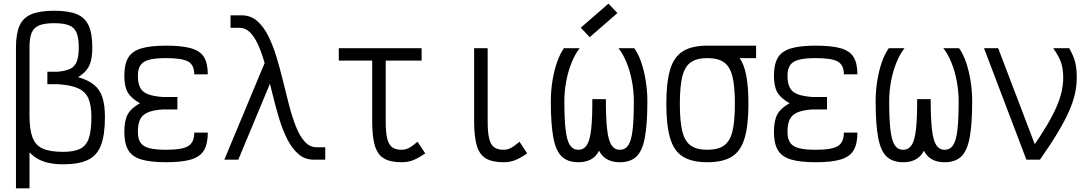

<svg xmlns="http://www.w3.org/2000/svg" viewBox="-20 -885 6040 1064"><path d="M68.5 158.5V-622Q68.5 -698.5 88.5 -743Q108.5 -787.5 155 -806.5Q201.5 -825.5 280 -825.5Q359.5 -825.5 405.5 -806.5Q451.5 -787.5 471.5 -743Q491.5 -698.5 491.5 -622Q491.5 -579.5 484.2 -549.2Q477 -519 459.5 -497.2Q442 -475.5 412.5 -457.5Q468.5 -442 501 -415.2Q533.5 -388.5 547.5 -345.5Q561.5 -302.5 561.5 -236Q561.5 -138 539.8 -80.8Q518 -23.5 467.5 1Q417 25.5 330 25.5Q247.5 25.5 195.8 -1.2Q144 -28 116.5 -79.2Q89 -130.5 78.8 -205.8Q68.5 -281 68.5 -377L143.5 -244.5Q143.5 -167 160.2 -123Q177 -79 217.5 -61.2Q258 -43.5 330 -43.5Q390 -43.5 424.2 -60.5Q458.5 -77.5 472.5 -119.8Q486.5 -162 486.5 -236Q486.5 -301.5 469.8 -339.5Q453 -377.5 412.5 -395.8Q372 -414 299.5 -418.5H242.5V-487.5H299.5Q345 -491.5 370.2 -504.2Q395.5 -517 406 -545.5Q416.5 -574 416.5 -622Q416.5 -674.5 404.5 -703.5Q392.5 -732.5 363 -744.5Q333.5 -756.5 280 -756.5Q227.5 -756.5 197.5 -744.5Q167.5 -732.5 155.5 -703.5Q143.5 -674.5 143.5 -622V158.5Z M900.5 14Q813 14 762.2 -1.5Q711.5 -17 690.2 -53.8Q669 -90.5 669 -154Q669 -217 687.8 -251.2Q706.5 -285.5 755.5 -313Q706.5 -340.5 687.8 -373.2Q669 -406 669 -465Q669 -528.5 690.2 -564.8Q711.5 -601 762.2 -616.5Q813 -632 900.5 -632Q988.5 -632 1039 -617.5Q1089.5 -603 1110.5 -568.5Q1131.5 -534 1131.5 -473H1056.5Q1056.5 -524.5 1023 -543.8Q989.5 -563 900.5 -563Q841.5 -563 807.2 -554Q773 -545 758.5 -523.8Q744 -502.5 744 -465Q744 -424.5 756.5 -399.8Q769 -375 799.2 -363.2Q829.5 -351.5 881 -347.5H963V-278.5H881Q829.5 -275 799.2 -262Q769 -249 756.5 -223.2Q744 -197.5 744 -154Q744 -116.5 758.5 -94.8Q773 -73 807.2 -64Q841.5 -55 900.5 -55Q989.5 -55 1023 -75.5Q1056.5 -96 1056.5 -150H1131.5Q1131.5 -88 1110.5 -52.2Q1089.5 -16.5 1039 -1.2Q988.5 14 900.5 14Z M1720 0Q1670 0 1634 -31Q1598 -62 1571.8 -114Q1545.5 -166 1526 -231Q1506.5 -296 1489.8 -365.5Q1473 -435 1456.2 -500Q1439.5 -565 1419 -617Q1398.5 -669 1370.8 -700Q1343 -731 1305 -731H1257.5V-800H1320Q1369 -800 1404.8 -769Q1440.5 -738 1466.5 -686Q1492.5 -634 1512.2 -569Q1532 -504 1548.8 -434.5Q1565.5 -365 1582.5 -300Q1599.5 -235 1620.2 -183Q1641 -131 1668.8 -100Q1696.5 -69 1735 -69H1782.5V0ZM1223 0 1470 -592 1501 -481 1300.5 0Z M2205 14Q2143.5 14 2108 -6.8Q2072.5 -27.5 2057.5 -77.2Q2042.5 -127 2042.5 -212.5V-593H2117.5V-212.5Q2117.5 -153 2125.5 -118.5Q2133.5 -84 2152.8 -69.5Q2172 -55 2205 -55Q2226 -55 2245 -64.5Q2264 -74 2294 -99.5L2336.5 -35Q2296.5 -7.5 2268.2 3.2Q2240 14 2205 14ZM1857.5 -549V-618H2316.5V-549Z M2770 14Q2708.5 14 2673 -6.8Q2637.5 -27.5 2622.5 -77.2Q2607.5 -127 2607.5 -212.5V-618H2682.5V-212.5Q2682.5 -153 2690.5 -118.5Q2698.5 -84 2717.8 -69.5Q2737 -55 2770 -55Q2791 -55 2810 -64.5Q2829 -74 2859 -99.5L2901.5 -35Q2861.5 -7.5 2833.2 3.2Q2805 14 2770 14Z M3415 14Q3356.5 14 3323 -18Q3289.5 -50 3275.8 -126.5Q3262 -203 3262.5 -335.5H3337.5Q3337.5 -229 3344.5 -167.8Q3351.5 -106.5 3368.5 -80.8Q3385.5 -55 3415 -55Q3444.5 -55 3461.5 -79.8Q3478.5 -104.5 3485.5 -163.2Q3492.5 -222 3492.5 -324Q3492.5 -380 3482 -435.5Q3471.5 -491 3452.2 -538.5Q3433 -586 3407.5 -618H3494.5Q3516.5 -588.5 3532.8 -542Q3549 -495.5 3558.2 -439Q3567.5 -382.5 3567.5 -324Q3567.5 -196 3553.5 -122Q3539.5 -48 3506.2 -17Q3473 14 3415 14ZM3185 14Q3127 14 3093.8 -17Q3060.5 -48 3046.5 -122Q3032.5 -196 3032.5 -324Q3032.5 -382.5 3041.8 -439Q3051 -495.5 3067.5 -542Q3084 -588.5 3105.5 -618H3192.5Q3167 -586 3147.8 -538.5Q3128.5 -491 3118 -435.5Q3107.5 -380 3107.5 -324Q3107.5 -222 3114.8 -163.2Q3122 -104.5 3138.8 -79.8Q3155.5 -55 3185 -55Q3215 -55 3232 -80.8Q3249 -106.5 3256 -167.8Q3263 -229 3262.5 -335.5H3337.5Q3338 -203 3324 -126.5Q3310 -50 3276.8 -18Q3243.5 14 3185 14ZM3248 -679 3198.5 -731.5 3352 -865 3401.5 -812.5Z M3900 14Q3814.5 14 3764.8 -16.8Q3715 -47.5 3693.8 -118.8Q3672.5 -190 3672.5 -309Q3672.5 -429 3693.8 -499.8Q3715 -570.5 3764.8 -601.2Q3814.5 -632 3900 -632Q3964.5 -632 4008.2 -616.5Q4052 -601 4078 -564.5Q4104 -528 4115.8 -465.5Q4127.5 -403 4127.5 -309Q4127.5 -190 4106.2 -118.8Q4085 -47.5 4035.5 -16.8Q3986 14 3900 14ZM3900 -55Q3958.5 -55 3991.8 -78.2Q4025 -101.5 4038.8 -157Q4052.5 -212.5 4052.5 -309Q4052.5 -406.5 4038.8 -461.5Q4025 -516.5 3991.8 -539.8Q3958.5 -563 3900 -563Q3841.5 -563 3808.2 -539.8Q3775 -516.5 3761.2 -461.5Q3747.5 -406.5 3747.5 -309Q3747.5 -212.5 3761.2 -157Q3775 -101.5 3808.2 -78.2Q3841.5 -55 3900 -55ZM3900 -563V-632H4170V-563Z M4500.5 14Q4413 14 4362.2 -1.5Q4311.5 -17 4290.2 -53.8Q4269 -90.5 4269 -154Q4269 -217 4287.8 -251.2Q4306.5 -285.5 4355.5 -313Q4306.5 -340.5 4287.8 -373.2Q4269 -406 4269 -465Q4269 -528.5 4290.2 -564.8Q4311.5 -601 4362.2 -616.5Q4413 -632 4500.5 -632Q4588.5 -632 4639 -617.5Q4689.5 -603 4710.5 -568.5Q4731.5 -534 4731.5 -473H4656.5Q4656.5 -524.5 4623 -543.8Q4589.5 -563 4500.5 -563Q4441.5 -563 4407.2 -554Q4373 -545 4358.5 -523.8Q4344 -502.5 4344 -465Q4344 -424.5 4356.5 -399.8Q4369 -375 4399.2 -363.2Q4429.5 -351.5 4481 -347.5H4563V-278.5H4481Q4429.5 -275 4399.2 -262Q4369 -249 4356.5 -223.2Q4344 -197.5 4344 -154Q4344 -116.5 4358.5 -94.8Q4373 -73 4407.2 -64Q4441.5 -55 4500.5 -55Q4589.5 -55 4623 -75.5Q4656.5 -96 4656.5 -150H4731.5Q4731.5 -88 4710.5 -52.2Q4689.5 -16.5 4639 -1.2Q4588.5 14 4500.5 14Z M5215 14Q5156.5 14 5123 -18Q5089.5 -50 5075.8 -126.5Q5062 -203 5062.5 -335.5H5137.5Q5137.5 -229 5144.5 -167.8Q5151.5 -106.5 5168.5 -80.8Q5185.5 -55 5215 -55Q5244.5 -55 5261.5 -79.8Q5278.5 -104.5 5285.5 -163.2Q5292.5 -222 5292.5 -324Q5292.5 -380 5282 -435.5Q5271.5 -491 5252.2 -538.5Q5233 -586 5207.5 -618H5294.5Q5316.5 -588.5 5332.8 -542Q5349 -495.5 5358.2 -439Q5367.5 -382.5 5367.5 -324Q5367.5 -196 5353.5 -122Q5339.5 -48 5306.2 -17Q5273 14 5215 14ZM4985 14Q4927 14 4893.8 -17Q4860.5 -48 4846.5 -122Q4832.5 -196 4832.5 -324Q4832.5 -382.5 4841.8 -439Q4851 -495.5 4867.5 -542Q4884 -588.5 4905.5 -618H4992.5Q4967 -586 4947.8 -538.5Q4928.5 -491 4918 -435.5Q4907.5 -380 4907.5 -324Q4907.5 -222 4914.8 -163.2Q4922 -104.5 4938.8 -79.8Q4955.5 -55 4985 -55Q5015 -55 5032 -80.8Q5049 -106.5 5056 -167.8Q5063 -229 5062.5 -335.5H5137.5Q5138 -203 5124 -126.5Q5110 -50 5076.8 -18Q5043.5 14 4985 14Z M5668 0 5433 -618H5511.5L5743 -10.5V0ZM5743 0 5696 -59Q5746.5 -131.5 5780.5 -188.8Q5814.5 -246 5834.8 -292.8Q5855 -339.5 5863.5 -379Q5872 -418.5 5872 -454.5Q5872 -502.5 5860.2 -537.8Q5848.5 -573 5816.5 -618H5905Q5929 -576.5 5938 -541.2Q5947 -506 5947 -454.5Q5947 -410.5 5937 -365.5Q5927 -320.5 5903.8 -267.8Q5880.5 -215 5841.2 -149.5Q5802 -84 5743 0Z"/></svg>

Font: Victor Mono Thin
Style: Regular
Weight: 100
Monospace: yes
Designer: Rune Bjørnerås
Version: Version 1.561;gftools[0.9.30]